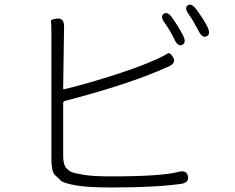

<svg xmlns="http://www.w3.org/2000/svg" viewBox="-20 -820 1040 848"><path d="M472 8Q368 8 317 -1Q261 -11 249 -22Q235 -35 222 -48Q207 -63 207 -120V-673Q207 -716 205 -725.5Q203 -735 233 -738Q263 -741 263 -703L259 -430Q259 -425 264 -426Q352 -447 460 -481Q578 -518 643 -546Q659 -553 675 -560Q709 -576 720 -583.5Q731 -591 745 -566Q759 -541 724 -526L678 -506Q523 -441 266 -374Q259 -372 259 -365V-131Q259 -91 275 -75Q291 -59 313 -55Q331 -51 349 -48Q386 -41 474 -41Q694 -41 769 -61Q805 -70 810 -42Q816 -14 780 -8Q669 8 472 8ZM785 -622Q766 -613 751 -645Q731 -686 708 -718Q686 -748 703 -759Q720 -771 740 -742Q770 -700 788 -664Q805 -632 785 -622ZM893 -660Q874 -650 858 -682Q830 -735 814 -756Q793 -785 809 -796Q824 -808 846 -780Q878 -737 896 -702Q912 -669 893 -660Z"/></svg>

Font: Resource Han Rounded JP Light
Style: Regular
Weight: 300
Designer: Cyano Hao (round all glyphs); Ryoko NISHIZUKA 西塚涼子 (kana, bopomofo & ideographs); Paul D. Hunt (Latin, Greek & Cyrillic)
Foundry: Cyano Hao
Version: 0.990